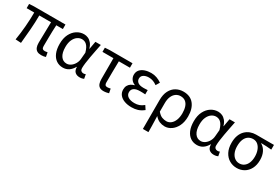

<svg xmlns="http://www.w3.org/2000/svg" viewBox="58 -1559 3984 2760"><g transform="rotate(30 2050.0 -178.5)"><path d="M542 13Q499 13 473 -2.5Q447 -18 435 -48.5Q423 -79 423 -122Q423 -143 424 -182.5Q425 -222 426 -271.5Q427 -321 428 -372Q429 -423 430 -468H235Q235 -353 225 -231Q215 -109 204 5L112 0Q131 -115 141 -236.5Q151 -358 151 -468H25V-538L103 -543H626V-468H517Q514 -421 512.5 -368.5Q511 -316 510.5 -265.5Q510 -215 509.5 -175.5Q509 -136 509 -116Q509 -88 521.5 -75.5Q534 -63 560 -63Q572 -63 603 -69L616 1Q602 6 583.5 9.5Q565 13 542 13Z M900 13Q839 13 792 -18.5Q745 -50 718.5 -111.5Q692 -173 692 -262Q692 -356 725 -421.5Q758 -487 812.5 -522Q867 -557 930 -557Q964 -557 996.5 -543Q1029 -529 1055.5 -497.5Q1082 -466 1097 -414H1100L1123 -543H1213Q1202 -490 1190.5 -431Q1179 -372 1168.5 -314.5Q1158 -257 1151.5 -206.5Q1145 -156 1145 -119Q1145 -92 1160.5 -77.5Q1176 -63 1199 -63Q1208 -63 1218 -65Q1228 -67 1236 -71L1249 -1Q1238 4 1221 8.5Q1204 13 1180 13Q1132 13 1102.5 -13.5Q1073 -40 1073 -97H1069Q1007 13 900 13ZM919 -64Q955 -64 987.5 -86.5Q1020 -109 1042 -147.5Q1064 -186 1067 -232L1076 -335Q1064 -379 1048.5 -407.5Q1033 -436 1015 -452Q997 -468 977.5 -474Q958 -480 939 -480Q900 -480 865 -455.5Q830 -431 808 -383Q786 -335 786 -263Q786 -168 821.5 -116Q857 -64 919 -64Z M1576 13Q1535 13 1511 -2.5Q1487 -18 1476 -48.5Q1465 -79 1465 -122V-469H1283V-538L1360 -543H1739V-469H1555Q1553 -377 1552 -287.5Q1551 -198 1551 -116Q1551 -88 1562 -75.5Q1573 -63 1596 -63Q1610 -63 1623 -65.5Q1636 -68 1649 -71L1663 -1Q1647 4 1624 8.5Q1601 13 1576 13Z M2040 13Q1973 13 1921 -6.5Q1869 -26 1840 -62.5Q1811 -99 1811 -150Q1811 -189 1826 -216Q1841 -243 1866.5 -260Q1892 -277 1923 -284V-289Q1881 -305 1859 -338.5Q1837 -372 1837 -410Q1837 -460 1865.5 -492.5Q1894 -525 1941.5 -541Q1989 -557 2044 -557Q2094 -557 2138 -541Q2182 -525 2220 -498L2183 -436Q2152 -459 2118.5 -471.5Q2085 -484 2047 -484Q1997 -484 1962.5 -462.5Q1928 -441 1928 -399Q1928 -362 1957.5 -338.5Q1987 -315 2052 -315Q2068 -315 2084.5 -316Q2101 -317 2121 -318V-247Q2097 -249 2076.5 -249.5Q2056 -250 2036 -250Q1969 -250 1935.5 -226.5Q1902 -203 1902 -158Q1902 -112 1941 -86Q1980 -60 2049 -60Q2089 -60 2124.5 -72Q2160 -84 2198 -115L2238 -54Q2189 -16 2143 -1.5Q2097 13 2040 13Z M2340 200V-278Q2340 -372 2372.5 -434Q2405 -496 2459.5 -526.5Q2514 -557 2580 -557Q2694 -557 2754 -482.5Q2814 -408 2814 -280Q2814 -187 2781.5 -121.5Q2749 -56 2698 -21.5Q2647 13 2590 13Q2546 13 2504.5 -4Q2463 -21 2426 -64Q2428 -15 2429 26.5Q2430 68 2431 109.5Q2432 151 2432 200ZM2575 -64Q2615 -64 2648 -89.5Q2681 -115 2700.5 -163.5Q2720 -212 2720 -279Q2720 -339 2705 -384.5Q2690 -430 2658 -455Q2626 -480 2576 -480Q2536 -480 2502 -457.5Q2468 -435 2447.5 -390Q2427 -345 2427 -275V-137Q2466 -91 2502.5 -77.5Q2539 -64 2575 -64Z M3126 13Q3065 13 3018 -18.5Q2971 -50 2944.5 -111.5Q2918 -173 2918 -262Q2918 -356 2951 -421.5Q2984 -487 3038.5 -522Q3093 -557 3156 -557Q3190 -557 3222.5 -543Q3255 -529 3281.5 -497.5Q3308 -466 3323 -414H3326L3349 -543H3439Q3428 -490 3416.5 -431Q3405 -372 3394.5 -314.5Q3384 -257 3377.5 -206.5Q3371 -156 3371 -119Q3371 -92 3386.5 -77.5Q3402 -63 3425 -63Q3434 -63 3444 -65Q3454 -67 3462 -71L3475 -1Q3464 4 3447 8.5Q3430 13 3406 13Q3358 13 3328.5 -13.5Q3299 -40 3299 -97H3295Q3233 13 3126 13ZM3145 -64Q3181 -64 3213.5 -86.5Q3246 -109 3268 -147.5Q3290 -186 3293 -232L3302 -335Q3290 -379 3274.5 -407.5Q3259 -436 3241 -452Q3223 -468 3203.5 -474Q3184 -480 3165 -480Q3126 -480 3091 -455.5Q3056 -431 3034 -383Q3012 -335 3012 -263Q3012 -168 3047.5 -116Q3083 -64 3145 -64Z M3786 13Q3720 13 3664.5 -19Q3609 -51 3576 -113.5Q3543 -176 3543 -265Q3543 -337 3563 -389.5Q3583 -442 3618 -476Q3653 -510 3697.5 -526.5Q3742 -543 3790 -543H4087V-465Q4041 -469 4001 -471.5Q3961 -474 3916 -474V-470Q3966 -442 3994.5 -386.5Q4023 -331 4023 -254Q4023 -170 3991.5 -110Q3960 -50 3906 -18.5Q3852 13 3786 13ZM3786 -63Q3830 -63 3863.5 -87Q3897 -111 3915.5 -155.5Q3934 -200 3934 -261Q3934 -316 3917 -363Q3900 -410 3867.5 -438.5Q3835 -467 3788 -467Q3745 -467 3710.5 -445Q3676 -423 3656.5 -378Q3637 -333 3637 -265Q3637 -203 3656.5 -157.5Q3676 -112 3710 -87.5Q3744 -63 3786 -63Z"/></g></svg>

Font: Farlight84_Sys_V01
Style: Regular
Weight: 400
Designer: Ryoko NISHIZUKA  (kana, bopomofo & ideographs); Paul D. Hunt (Latin, Greek & Cyrillic); Sandoll Communications , Soo-you
Foundry: Adobe
Version: Version 2.004;October 29, 2024;FontCreator 14.0.0.2814 64-bi